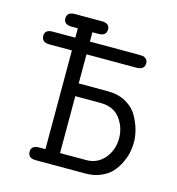

<svg xmlns="http://www.w3.org/2000/svg" viewBox="-95 -693 714 775"><g transform="rotate(15 262.5 -305.5)"><path d="M22.9 -493.2Q22.9 -519 55.2 -519H149.9V-558.1H125Q90.8 -558.1 90.8 -584Q90.8 -610.8 124 -610.8H236.8Q269 -610.8 269 -585Q269 -558.1 235.8 -558.1H210.9V-519H414.1Q426.3 -519 432.6 -518.1Q439 -517.1 446 -511Q453.1 -504.9 453.1 -493.2Q453.1 -466.3 419.9 -465.8H210.9V-344.2H332Q376 -344.2 408.4 -326.2Q440.9 -308.1 457 -279.5Q473.1 -251 480.5 -223.9Q487.8 -196.8 487.8 -171.9Q487.8 -152.8 483.9 -131.8Q480 -110.8 468.5 -86.4Q457 -62 440.4 -43.5Q423.8 -24.9 395.5 -12.5Q367.2 0 332 0H123Q90.8 0 90.8 -26.9Q90.8 -52.7 123 -53.2H149.9V-465.8H55.2Q22.9 -466.3 22.9 -493.2ZM210.9 -53.2H320.8Q366.7 -53.2 396.2 -88.1Q425.8 -123 425.8 -171.9Q425.8 -217.8 398.4 -254.4Q371.1 -291 315.9 -291H210.9Z"/></g></svg>

Font: CMU Typewriter Text
Style: Light
Weight: 200
Version: Version 0.7.0